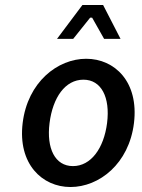

<svg xmlns="http://www.w3.org/2000/svg" viewBox="-20 -739 569 771"><path d="M263 12C378 12 498 -81 518 -245C538 -410 441 -503 326 -503C212 -503 91 -410 71 -245C51 -81 149 12 263 12ZM315 -419C387 -419 423 -348 410 -245C397 -143 345 -72 273 -72C201 -72 166 -143 179 -245C192 -348 242 -419 315 -419ZM274 -583 342 -668H350L398 -583H464L394 -719H311L209 -583Z"/></svg>

Font: Falling Sky
Style: LightObl
Weight: 400
Designer: Paul D. Hunt
Foundry: Adobe Systems Incorporated
Version: Version 1.02